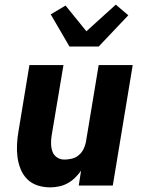

<svg xmlns="http://www.w3.org/2000/svg" viewBox="-20 -801 640 829"><path d="M197 8Q168 8 142 -0.5Q116 -9 97.5 -27.5Q79 -46 69 -71Q59 -96 55.5 -123Q52 -150 53.5 -178.5Q55 -207 60 -235L107 -520H254L203 -216Q200 -198 200.5 -180Q201 -162 206.5 -146.5Q212 -131 226 -121.5Q240 -112 258 -112Q274 -112 290.5 -116Q307 -120 320 -131Q333 -142 340.5 -157Q348 -172 351 -188L406 -520H553L467 0H320L330 -64Q318 -47 303.5 -33Q289 -19 271.5 -9.5Q254 0 234.5 4Q215 8 197 8ZM280 -600 199 -739 263 -777 353 -666 480 -781 534 -735 406 -600Z"/></svg>

Font: Iosevka Aile Heavy
Style: Italic
Weight: 900
Italic angle: -9°
Designer: Belleve Invis
Foundry: Belleve Invis
Version: Version 31.1.0; ttfautohint (v1.8.4)